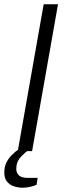

<svg xmlns="http://www.w3.org/2000/svg" viewBox="-23 -706 322 897"><path d="M60 0 181 -686H248L127 0ZM84 171Q61 171 41 164Q21 157 9 141.5Q-3 126 -3 100Q-3 75 6 55.5Q15 36 31.5 19Q48 2 69 -12H116L115 -8Q96 4 74.5 27Q53 50 53 83Q53 101 65 113Q77 125 106 125H153L148 157Q133 164 115 167.5Q97 171 84 171Z"/></svg>

Font: Archivo SemiExpanded ExtraLight
Style: Italic
Weight: 250
Width: 6
Italic angle: -10°
Designer: Hector Gatti
Foundry: Omnibus-Type
Version: Version 2.001